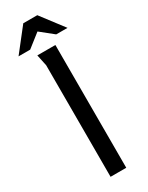

<svg xmlns="http://www.w3.org/2000/svg" viewBox="-248 -946 760 986"><g transform="rotate(-30 132.5 -453.5)"><path d="M73 -728H180V0H87V-662Q87 -663 83.5 -678Q80 -693 77 -709Q74 -725 73 -728ZM135 -834 56 -772H-13L93 -907H176L278 -773H211Z"/></g></svg>

Font: Rosario Light Light
Style: Regular
Weight: 300
Version: Version 1.101; ttfautohint (v1.8.1.43-b0c9)